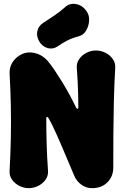

<svg xmlns="http://www.w3.org/2000/svg" viewBox="-20 -960 650 1000"><path d="M460 20Q429 20 404.5 2.5Q380 -15 367 -44Q347 -92 330.5 -130.5Q314 -169 300.5 -201Q287 -233 275.5 -258.5Q264 -284 253.5 -305.5Q243 -327 232 -346Q229 -351 225 -351Q221 -351 221 -343Q221 -275 223 -208.5Q225 -142 230 -71Q232 -45 217.5 -24.5Q203 -4 179.5 8Q156 20 129 20Q104 20 80.5 8Q57 -4 42.5 -24.5Q28 -45 30 -71Q35 -163 36.5 -244Q38 -325 36.5 -405.5Q35 -486 30 -578Q29 -609 44 -633.5Q59 -658 83.5 -672.5Q108 -687 135 -687Q161 -687 187.5 -674.5Q214 -662 238 -631Q252 -613 268.5 -588Q285 -563 304 -532.5Q323 -502 341.5 -468Q360 -434 377 -398Q380 -394 384 -393.5Q388 -393 388 -401Q388 -435 387 -468Q386 -501 384.5 -535Q383 -569 380 -606Q378 -632 392.5 -652.5Q407 -673 430.5 -685Q454 -697 479 -697Q506 -697 529.5 -685Q553 -673 567.5 -652.5Q582 -632 580 -606Q575 -514 573 -430.5Q571 -347 570.5 -263Q570 -179 570 -87Q570 -41 539.5 -10.5Q509 20 460 20ZM284 -721Q258 -702 229 -709.5Q200 -717 184 -745L183 -747Q169 -772 174.5 -798Q180 -824 205 -841Q234 -860 262 -878.5Q290 -897 317 -921Q333 -937 354 -939.5Q375 -942 395 -933Q415 -924 429 -904L433 -898Q446 -879 444 -851Q442 -823 428 -800Q414 -777 390 -771Q356 -762 330.5 -749Q305 -736 284 -721Z"/></svg>

Font: Winky Sans ExtraBold
Style: Regular
Weight: 800
Designer: Simon Atzbach
Foundry: typofactur
Version: Version 1.205